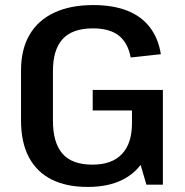

<svg xmlns="http://www.w3.org/2000/svg" viewBox="-20 -729 730 758"><path d="M326 9Q242 9 183.5 -20.5Q125 -50 94 -108.5Q63 -167 63 -253V-451Q63 -534 96.5 -591.5Q130 -649 194 -679Q258 -709 348 -709Q426 -709 482 -687Q538 -665 571.5 -621.5Q605 -578 615 -515L496 -502Q485 -560 449 -588.5Q413 -617 347 -617Q266 -617 227.5 -575Q189 -533 189 -449V-252Q189 -166 226.5 -122.5Q264 -79 345 -79Q422 -79 461.5 -121Q501 -163 501 -242L579 -221Q579 -151 549 -99Q519 -47 463 -19Q407 9 326 9ZM501 -194V-345L541 -293H346V-374H623V0H558Z"/></svg>

Font: Pathway Extreme 28pt SemiBold
Style: Regular
Weight: 600
Designer: Eduardo Rodriguez Tunni
Foundry: Eduardo Rodriguez Tunni
Version: Version 1.001;gftools[0.9.26]